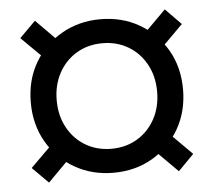

<svg xmlns="http://www.w3.org/2000/svg" viewBox="-43 -599 665 598"><g transform="rotate(-5 290.0 -300.0)"><path d="M37 -503 131 -410 180 -459 87 -553ZM87 -47 180 -141 131 -190 37 -97ZM449 -410 542 -503 493 -553 399 -459ZM399 -141 493 -47 542 -97 449 -190ZM52 -300Q52 -231 83.5 -176.5Q115 -122 169 -91Q223 -60 290 -60Q358 -60 411.5 -91Q465 -122 496.5 -176.5Q528 -231 528 -300Q528 -370 496.5 -424Q465 -478 411.5 -509Q358 -540 290 -540Q223 -540 169 -509Q115 -478 83.5 -424Q52 -370 52 -300ZM133 -300Q133 -348 153.5 -385.5Q174 -423 209.5 -444Q245 -465 290 -465Q335 -465 370.5 -444Q406 -423 426.5 -385.5Q447 -348 447 -300Q447 -252 426.5 -214.5Q406 -177 370.5 -156Q335 -135 290 -135Q245 -135 209.5 -156Q174 -177 153.5 -214.5Q133 -252 133 -300Z"/></g></svg>

Font: Jost* Book
Style: Regular
Weight: 400
Version: Version 3.000